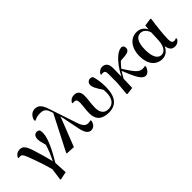

<svg xmlns="http://www.w3.org/2000/svg" viewBox="44 -1752 2902 2902"><g transform="rotate(-45 1494.5 -301.5)"><path d="M219 209 228 216 356 189 345 -19C434 -170 534 -353 534 -471C534 -495 533 -509 528 -530C513 -545 501 -552 477 -552C433 -552 407 -518 407 -461C407 -428 415 -399 437 -315C412 -230 380 -154 335 -65C306 -191 271 -305 246 -383C202 -523 165 -546 106 -546C60 -546 22 -522 1 -479L7 -462C16 -466 24 -467 32 -467C71 -467 85 -456 120 -365C150 -281 202 -152 246 16Z M1080 16C1130 16 1169 -22 1182 -84L1172 -101C1158 -95 1137 -92 1122 -92C1073 -92 1037 -119 1005 -214L854 -667C819 -775 775 -819 704 -819C636 -819 588 -769 573 -701L584 -684C613 -700 654 -715 709 -715C775 -715 816 -697 840 -625L857 -577L565 -7L571 1L712 9L897 -463L960 -151C985 -18 1029 16 1080 16Z M1457 16C1611 16 1698 -79 1698 -298C1698 -385 1686 -464 1666 -531C1654 -545 1640 -552 1619 -552C1581 -552 1549 -524 1549 -479C1549 -439 1571 -390 1641 -288C1643 -267 1644 -247 1644 -228C1644 -88 1578 -26 1488 -26C1398 -26 1358 -88 1358 -185C1358 -272 1376 -350 1376 -426C1376 -503 1343 -548 1271 -548C1224 -548 1191 -529 1164 -487L1170 -471C1178 -474 1187 -474 1197 -474C1240 -474 1253 -456 1253 -397C1253 -336 1237 -267 1237 -187C1237 -49 1317 16 1457 16Z M2245 16C2283 16 2323 -17 2345 -84L2335 -99C2326 -95 2309 -92 2288 -92C2209 -92 2164 -153 2056 -321C2083 -356 2110 -386 2137 -412L2234 -420C2297 -426 2331 -447 2331 -495C2331 -530 2312 -546 2289 -552C2246 -547 2211 -535 2162 -493C2094 -435 2023 -337 1973 -236L1976 -410C1977 -510 1934 -548 1871 -548C1826 -548 1794 -520 1775 -488L1781 -471C1791 -474 1800 -475 1810 -475C1849 -475 1863 -459 1863 -403L1862 -214L1843 6L1852 14L1968 0L1974 -189C1997 -233 2013 -260 2037 -295C2121 -86 2170 16 2245 16Z M2600 15C2662 15 2724 -15 2761 -100C2776 -18 2808 16 2871 16C2919 16 2957 -13 2974 -49L2962 -65C2950 -58 2939 -53 2922 -53C2887 -53 2870 -76 2870 -135C2870 -229 2888 -389 2909 -537L2899 -545L2775 -527L2768 -451C2737 -516 2681 -552 2610 -552C2487 -552 2384 -449 2384 -259C2384 -86 2474 15 2600 15ZM2765 -391 2758 -227C2751 -90 2691 -38 2638 -38C2563 -38 2513 -109 2513 -270C2513 -441 2571 -500 2640 -500C2691 -500 2738 -470 2765 -391Z"/></g></svg>

Font: Noto Serif JP
Style: Bold
Weight: 700
Designer: Ryoko NISHIZUKA 西塚涼子 (kana & ideographs); Frank Grießhammer (Latin, Greek & Cyrillic); Wenlong ZHANG 张文龙 (bopomofo); San
Foundry: Adobe
Version: Version 2.001;hotconv 1.1.0;makeotfexe 2.6.0